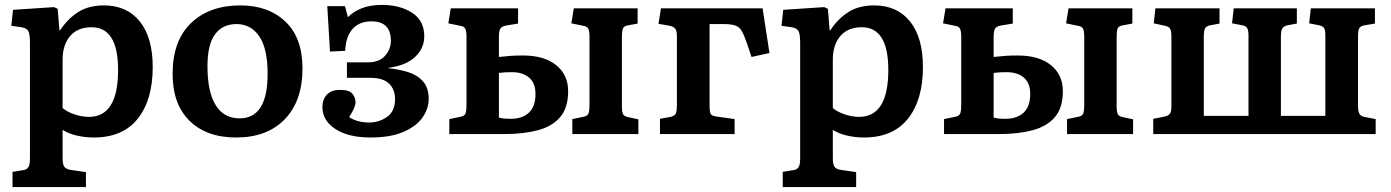

<svg xmlns="http://www.w3.org/2000/svg" viewBox="-20 -546 5664 782"><path d="M31 216V154L74 147Q89 145 95.5 135Q102 125 102 99V-371Q102 -408 95 -420Q88 -432 67 -435L26 -441L33 -506L200 -517L215 -510L222 -423H225Q257 -471 299.5 -497.5Q342 -524 403 -524Q497 -524 549.5 -458.5Q602 -393 602 -273Q602 -139 541 -62.5Q480 14 362 14Q326 14 292 6Q258 -2 235 -17V98Q235 122 241.5 132.5Q248 143 268 146L330 155V216ZM342 -70Q461 -70 461 -261Q461 -435 353 -435Q296 -435 265.5 -399Q235 -363 235 -303V-106Q252 -91 282.5 -80.5Q313 -70 342 -70Z M942 14Q821 14 752 -54Q683 -122 683 -245Q683 -380 758 -452Q833 -524 959 -524Q1073 -524 1142.5 -458Q1212 -392 1212 -267Q1212 -135 1140 -60.5Q1068 14 942 14ZM956 -64Q1070 -64 1070 -245Q1070 -348 1036 -398Q1002 -448 943 -448Q887 -448 856 -406.5Q825 -365 825 -276Q825 -173 858 -118.5Q891 -64 956 -64Z M1489 14Q1399 14 1346 -20.5Q1293 -55 1293 -111Q1293 -140 1311 -160Q1329 -180 1365 -180Q1402 -180 1415 -164.5Q1428 -149 1428 -130Q1428 -109 1402 -69Q1435 -47 1484 -47Q1524 -47 1556.5 -70Q1589 -93 1589 -142Q1589 -182 1564.5 -205.5Q1540 -229 1489 -229H1393V-292H1477Q1525 -292 1548.5 -319Q1572 -346 1572 -380Q1572 -459 1493 -459Q1443 -459 1415.5 -427.5Q1388 -396 1386 -339L1324 -336L1313 -521H1385L1397 -476Q1418 -498 1452.5 -512Q1487 -526 1536 -526Q1609 -526 1658.5 -494Q1708 -462 1708 -398Q1708 -349 1670.5 -314Q1633 -279 1563 -270V-268Q1604 -264 1641.5 -252.5Q1679 -241 1702.5 -215Q1726 -189 1726 -143Q1726 -103 1700.5 -67Q1675 -31 1622.5 -8.5Q1570 14 1489 14Z M1810 0V-61L1854 -70Q1872 -73 1876 -84Q1880 -95 1880 -118V-397Q1880 -419 1875 -429Q1870 -439 1854 -441L1806 -451L1816 -512H2090V-450L2041 -442Q2021 -438 2016.5 -427Q2012 -416 2012 -395V-314Q2040 -317 2060 -318.5Q2080 -320 2110 -320Q2197 -320 2245.5 -280.5Q2294 -241 2294 -175Q2294 -107 2261.5 -69Q2229 -31 2170.5 -15.5Q2112 0 2035 0ZM2311 0V-61L2355 -70Q2373 -73 2377 -84Q2381 -95 2381 -118V-397Q2381 -419 2376 -429Q2371 -439 2355 -441L2307 -451L2317 -512H2577V-450L2539 -443Q2520 -440 2516.5 -428.5Q2513 -417 2513 -396V-112Q2513 -91 2517.5 -81.5Q2522 -72 2538 -69L2580 -60V0ZM2059 -62Q2107 -62 2134 -87Q2161 -112 2161 -163Q2161 -208 2135 -230Q2109 -252 2066 -252Q2049 -252 2038.5 -251.5Q2028 -251 2012 -249V-67Q2025 -64 2035 -63Q2045 -62 2059 -62Z M2668 0V-62L2711 -70Q2729 -74 2733 -85Q2737 -96 2737 -118V-400Q2737 -419 2731 -428Q2725 -437 2708 -441L2662 -449L2672 -512H3086L3114 -330L3041 -314L3022 -370Q3011 -402 3001.5 -419Q2992 -436 2975 -442Q2958 -448 2925 -448H2870V-115Q2870 -94 2873.5 -84.5Q2877 -75 2894 -72L2972 -61V0Z M3168 216V154L3211 147Q3226 145 3232.5 135Q3239 125 3239 99V-371Q3239 -408 3232 -420Q3225 -432 3204 -435L3163 -441L3170 -506L3337 -517L3352 -510L3359 -423H3362Q3394 -471 3436.5 -497.5Q3479 -524 3540 -524Q3634 -524 3686.5 -458.5Q3739 -393 3739 -273Q3739 -139 3678 -62.5Q3617 14 3499 14Q3463 14 3429 6Q3395 -2 3372 -17V98Q3372 122 3378.5 132.5Q3385 143 3405 146L3467 155V216ZM3479 -70Q3598 -70 3598 -261Q3598 -435 3490 -435Q3433 -435 3402.5 -399Q3372 -363 3372 -303V-106Q3389 -91 3419.5 -80.5Q3450 -70 3479 -70Z M3825 0V-61L3869 -70Q3887 -73 3891 -84Q3895 -95 3895 -118V-397Q3895 -419 3890 -429Q3885 -439 3869 -441L3821 -451L3831 -512H4105V-450L4056 -442Q4036 -438 4031.5 -427Q4027 -416 4027 -395V-314Q4055 -317 4075 -318.5Q4095 -320 4125 -320Q4212 -320 4260.5 -280.5Q4309 -241 4309 -175Q4309 -107 4276.5 -69Q4244 -31 4185.5 -15.5Q4127 0 4050 0ZM4326 0V-61L4370 -70Q4388 -73 4392 -84Q4396 -95 4396 -118V-397Q4396 -419 4391 -429Q4386 -439 4370 -441L4322 -451L4332 -512H4592V-450L4554 -443Q4535 -440 4531.5 -428.5Q4528 -417 4528 -396V-112Q4528 -91 4532.5 -81.5Q4537 -72 4553 -69L4595 -60V0ZM4074 -62Q4122 -62 4149 -87Q4176 -112 4176 -163Q4176 -208 4150 -230Q4124 -252 4081 -252Q4064 -252 4053.5 -251.5Q4043 -251 4027 -249V-67Q4040 -64 4050 -63Q4060 -62 4074 -62Z M4677 0V-62L4722 -71Q4738 -74 4744.5 -82.5Q4751 -91 4751 -111V-397Q4751 -421 4745.5 -429.5Q4740 -438 4725 -441L4679 -451L4686 -512H4947V-450L4909 -443Q4893 -440 4888 -430.5Q4883 -421 4883 -396V-74H5065V-400Q5065 -422 5060 -431Q5055 -440 5040 -443L4998 -451L5005 -512H5262V-450L5224 -443Q5209 -440 5203 -430.5Q5197 -421 5197 -397V-74H5378V-400Q5378 -422 5373.5 -430.5Q5369 -439 5353 -443L5312 -451L5319 -512H5580V-450L5538 -443Q5521 -440 5516 -430.5Q5511 -421 5511 -397V-116Q5511 -92 5517 -82Q5523 -72 5541 -69L5583 -61V0Z"/></svg>

Font: Literata SemiBold
Style: Regular
Weight: 600
Designer: Latin by Veronika Burian and Jose Scaglione. Greek by Irene Vlachou. Cyrillic by Vera Evstafieva.
Foundry: TypeTogether
Version: Version 3.103; ttfautohint (v1.8.4.7-5d5b);gftools[0.9.29]